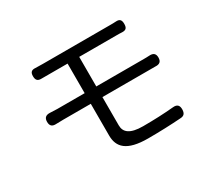

<svg xmlns="http://www.w3.org/2000/svg" viewBox="-139 -924 1257 1158"><g transform="rotate(-30 490.0 -345.0)"><path d="M642 -419H477V-625H732C749 -625 763 -625 776 -624C803 -623 812 -635 812 -662C812 -689 802 -701 775 -699C761 -698 747 -698 732 -698C660 -698 335 -698 266 -698C248 -698 231 -699 215 -699C188 -701 177 -690 177 -663C177 -636 188 -624 215 -625C231 -625 248 -625 266 -625H396V-419H205C191 -419 173 -420 155 -421C127 -422 113 -410 113 -382C113 -353 128 -342 156 -344C174 -344 192 -345 205 -345H396V-124C396 -43 443 9 591 9C671 9 751 6 821 1C846 0 856 -13 857 -38C858 -68 845 -82 815 -79C747 -73 679 -70 602 -70C512 -70 477 -99 477 -148V-345H643H809C819 -345 832 -345 845 -345C874 -343 889 -354 889 -383C889 -411 874 -422 846 -420C832 -419 818 -419 808 -419Z"/></g></svg>

Font: GenSenRounded2 TW R
Style: Regular
Weight: 400
Version: Version 2.100;PS 2.1;hotconv 16.6.51;makeotf.lib2.5.65220 DE